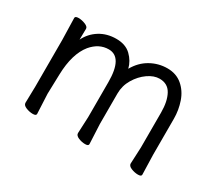

<svg xmlns="http://www.w3.org/2000/svg" viewBox="-97 -684 1010 893"><g transform="rotate(30 408.0 -237.5)"><path d="M654 -17 658 -105V-293Q658 -353 638 -389.5Q618 -426 574 -426Q544 -426 512.5 -404Q481 -382 459.5 -346Q438 -310 438 -268V-105L443 1Q443 11 425 11Q407 11 389 3.5Q371 -4 371 -17L375 -105V-293Q375 -426 301 -426Q249 -426 210 -380Q163 -322 160 -210Q158 -156 157 -105L162 1Q162 11 144 11Q126 11 107.5 3.5Q89 -4 89 -17L91 -105V-356L88 -472Q88 -482 106 -482Q124 -482 142.5 -474.5Q161 -467 161 -455.5Q161 -444 160.5 -430.5Q160 -417 160 -397Q180 -438 218.5 -462Q257 -486 307 -486Q357 -486 386 -458Q415 -430 424 -393Q450 -439 492 -462.5Q534 -486 581.5 -486Q629 -486 661.5 -458.5Q694 -431 709 -387.5Q724 -344 724 -297V-105L727 1Q727 11 709 11Q691 11 672.5 3.5Q654 -4 654 -17Z"/></g></svg>

Font: LXGW WenKai
Style: Regular
Weight: 400
Designer: LXGW / Fontworks Inc.
Foundry: LXGW / Fontworks Inc.
Version: Version 1.520; June 14, 2025